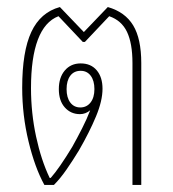

<svg xmlns="http://www.w3.org/2000/svg" viewBox="-20 -525 491 545"><path d="M106 0Q79 -49 61 -123.5Q43 -198 43 -276Q43 -379 69 -434.5Q95 -490 150 -505L218 -434L286 -505Q335 -491 358 -453Q381 -415 381 -346V0H356V-346Q356 -402 340.5 -434.5Q325 -467 290 -479L221 -406H215L146 -479Q107 -464 87.5 -412.5Q68 -361 68 -275Q68 -204 82.5 -137Q97 -70 121 -20H124Q148 -47 185 -108Q199 -133 213 -160.5Q227 -188 236 -212Q223 -201 207 -201Q181 -201 164 -220Q147 -239 147 -272Q147 -305 164 -325Q181 -345 209 -345Q238 -345 254.5 -325.5Q271 -306 271 -273Q271 -239 252.5 -194.5Q234 -150 204 -98Q187 -70 169 -44Q151 -18 133 0ZM208 -220Q226 -220 237 -234Q248 -248 248 -272Q248 -296 237.5 -310Q227 -324 209 -324Q190 -324 179.5 -310Q169 -296 169 -272Q169 -248 179.5 -234Q190 -220 208 -220Z"/></svg>

Font: Noto Sans Thai Looped UI Narrow Thin
Style: Regular
Weight: 100
Width: 4
Designer: Cadson Demak Team
Foundry: Cadson Demak Co., Ltd.
Version: Version 1.000; ttfautohint (v1.8.4.7-5d5b)